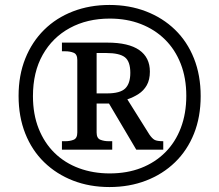

<svg xmlns="http://www.w3.org/2000/svg" viewBox="-20 -745 885 775"><path d="M422 10Q342 10 275 -16Q208 -42 158.5 -90Q109 -138 82 -206Q55 -274 55 -358Q55 -441 82 -508.5Q109 -576 158 -624.5Q207 -673 274.5 -699Q342 -725 422 -725Q502 -725 569.5 -699Q637 -673 686.5 -625Q736 -577 763 -509Q790 -441 790 -357Q790 -273 763 -205.5Q736 -138 686.5 -90Q637 -42 569.5 -16Q502 10 422 10ZM423 -45Q493 -45 549.5 -67Q606 -89 647 -130Q688 -171 710 -229Q732 -287 732 -358Q732 -430 709.5 -487.5Q687 -545 646 -585.5Q605 -626 548.5 -648Q492 -670 423 -670Q332 -670 262 -632Q192 -594 152.5 -524Q113 -454 113 -357Q113 -284 136 -226Q159 -168 200.5 -127.5Q242 -87 299 -66Q356 -45 423 -45ZM230 -141V-175H243Q263 -175 277.5 -181Q292 -187 292 -210V-503Q292 -526 277.5 -532Q263 -538 243 -538H230V-573H413Q499 -573 542 -543Q585 -513 585 -456Q585 -423 572.5 -401Q560 -379 539 -365.5Q518 -352 494 -344L583 -202Q594 -186 604 -180.5Q614 -175 639 -175V-141H530L420 -327H370V-210Q370 -187 385 -181Q400 -175 419 -175H433V-141ZM412 -368Q465 -368 485.5 -388Q506 -408 506 -451Q506 -497 484 -514Q462 -531 409 -531H370V-368Z"/></svg>

Font: Noto Serif Armenian
Style: Regular
Weight: 400
Designer: Monotype Design Team
Foundry: Monotype Imaging Inc.
Version: Version 2.007